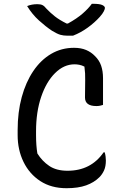

<svg xmlns="http://www.w3.org/2000/svg" viewBox="-20 -972 640 1012"><path d="M331 20Q250 20 192.5 -17.5Q135 -55 104 -118.5Q73 -182 73 -260V-286Q73 -381 94.5 -460Q116 -539 155.5 -597.5Q195 -656 249.5 -688Q304 -720 370 -720Q407 -720 434 -708.5Q461 -697 480 -677Q503 -655 513 -626Q523 -597 523 -560V-419Q517 -417 508 -415Q499 -413 488 -413Q428 -413 428 -458Q428 -514 429 -549.5Q430 -585 425 -621Q411 -628 398 -630.5Q385 -633 373 -633Q317 -633 270.5 -587Q224 -541 197 -461.5Q170 -382 170 -280V-259Q170 -205 177 -163Q202 -123 239.5 -97.5Q277 -72 336 -72Q459 -72 526 -169H532Q535 -159 536.5 -147.5Q538 -136 538 -126Q538 -95 528.5 -74Q519 -53 504 -38Q476 -10 434 5Q392 20 331 20ZM365 -784H333Q315 -784 298.5 -788.5Q282 -793 254 -810Q221 -832 185.5 -864Q150 -896 123 -940Q147 -950 177 -950Q194 -950 204 -945Q214 -940 225 -926Q246 -904 269.5 -885.5Q293 -867 331 -848H338Q385 -874 415.5 -900.5Q446 -927 464 -952H470Q505 -952 519 -945.5Q533 -939 533 -930Q533 -924 527 -912Q521 -900 506 -883Q479 -853 442.5 -826.5Q406 -800 365 -784Z"/></svg>

Font: Recursive Mn Csl St
Style: Regular
Weight: 400
Monospace: yes
Version: Version 1.079;hotconv 1.0.112;makeotfexe 2.5.65598; ttfautoh